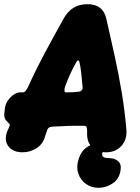

<svg xmlns="http://www.w3.org/2000/svg" viewBox="-42 -709 670 919"><path d="M65 20Q34 20 13 5.5Q-8 -9 -13 -33.5Q-18 -58 -4 -88Q-3 -91 0 -97Q3 -103 4 -106Q5 -109 5 -110.5Q5 -112 4 -114Q4 -115 2.5 -117Q1 -119 -1 -120Q-7 -127 -13 -133Q-19 -139 -21 -150.5Q-23 -162 -19 -186V-188Q-16 -212 -3 -230Q10 -248 26 -257.5Q42 -267 54 -267H67Q75 -267 80 -273Q85 -279 91 -290Q114 -341 134 -381Q154 -421 173.5 -457.5Q193 -494 214.5 -533Q236 -572 262 -619Q300 -689 376 -689Q452 -689 467 -619Q488 -528 507 -441Q526 -354 540.5 -267.5Q555 -181 563 -89Q567 -41 539 -10.5Q511 20 466 20Q425 20 399 -4.5Q373 -29 375 -74Q375 -78 375 -82Q375 -86 374 -95Q373 -107 360 -107Q333 -107 316.5 -107Q300 -107 287 -106.5Q274 -106 257 -105Q240 -104 212 -103Q204 -103 196 -100Q188 -97 184 -87Q182 -79 180.5 -75.5Q179 -72 175 -61Q166 -22 135 -1Q104 20 65 20ZM274 -267Q291 -267 305 -267.5Q319 -268 335 -270Q347 -272 351 -279.5Q355 -287 353 -295Q350 -328 347 -357.5Q344 -387 338 -413Q337 -418 333 -419.5Q329 -421 324 -413Q307 -383 295 -356.5Q283 -330 270 -296Q266 -284 266.5 -275.5Q267 -267 274 -267ZM430 190Q396 190 369.5 171.5Q343 153 332.5 120.5Q322 88 336 47Q348 15 368.5 -0.5Q389 -16 413.5 -22.5Q438 -29 461 -34L487 -11Q487 -11 478 -6.5Q469 -2 459 6.5Q449 15 447 28Q446 36 450.5 40.5Q455 45 464 46.5Q473 48 482 48Q507 48 523.5 62.5Q540 77 535 106Q529 148 497 169Q465 190 430 190Z"/></svg>

Font: Winky Sans ExtraBold
Style: Italic
Weight: 800
Italic angle: -8.97852°
Designer: Simon Atzbach
Foundry: typofactur
Version: Version 1.205